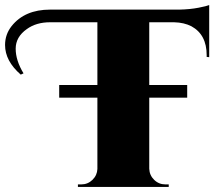

<svg xmlns="http://www.w3.org/2000/svg" viewBox="-85 -739 855 759"><path d="M-3 -444Q-65 -498 -65 -561Q-65 -603 -39 -636Q13 -701 113 -701H624Q667 -702 700 -708.5Q733 -715 742 -719V-513L732 -514V-521Q732 -602 672 -635Q643 -650 603 -651H505V-403H655V-353H505V-72Q506 -46 524.5 -28Q543 -10 569 -10H582V0H223V-10H236Q262 -10 280.5 -28Q299 -46 300 -71V-353H149V-403H300V-651H113Q58 -651 21 -624Q-23 -593 -23 -546.5Q-23 -500 8 -449Z"/></svg>

Font: Cinzel Decorative Black
Style: Regular
Weight: 900
Designer: Natanael Gama
Version: Version 1.002;PS 001.002;hotconv 1.0.56;makeotf.lib2.0.21325